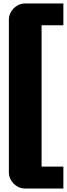

<svg xmlns="http://www.w3.org/2000/svg" viewBox="-20 -895 384 1103"><path d="M344 188H125Q87 188 59 160Q31 132 31 94V-781Q31 -819 59 -847Q87 -875 125 -875H344V-750H219V62H344Z"/></svg>

Font: CostaRica
Style: Normal
Weight: 900
Version: Version 1.3